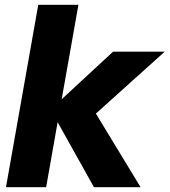

<svg xmlns="http://www.w3.org/2000/svg" viewBox="-20 -783 709 803"><path d="M173 0H5L140 -763H308L238 -368L453 -567H669L381 -308L568 0H373L221 -272Z"/></svg>

Font: Open Sauce One Black Italic
Style: Regular
Weight: 900
Italic angle: -10°
Designer: Alfredo Marco Pradil
Foundry: Creative Sauce Fz LLC
Version: Version 1.477